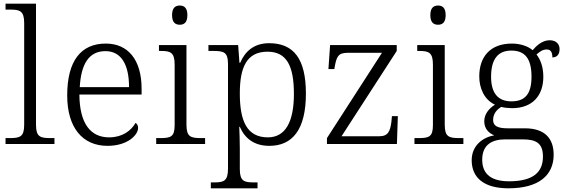

<svg xmlns="http://www.w3.org/2000/svg" viewBox="-20 -780 3065 1040"><path d="M10 0H275V-32H254C197 -32 175 -39 175 -105V-760H10V-728H36C87 -728 111 -721 111 -655V-105C111 -39 89 -32 31 -32H10Z M562 10C673 10 728 -50 728 -87C728 -101 722 -110 714 -114C690 -72 643 -36 571 -36C471 -36 411 -110 410 -268H747V-299C747 -457 673 -544 553 -544C419 -544 344 -451 344 -263C344 -89 427 10 562 10ZM679 -308H412C419 -431 460 -503 551 -503C640 -503 679 -425 679 -308Z M954 -646C977 -646 995 -658 995 -698C995 -738 977 -750 954 -750C930 -750 912 -738 912 -698C912 -658 930 -646 954 -646ZM826 0H1091V-32H1070C1012 -32 990 -39 990 -105V-536H841V-504H851C902 -504 926 -497 926 -431V-102C926 -38 904 -32 846 -32H826Z M1122 240H1375V208H1355C1303 208 1279 202 1279 136V25C1279 -22 1277 -64 1276 -93H1279C1307 -29 1358 10 1439 10C1564 10 1637 -78 1637 -273C1637 -461 1571 -546 1438 -546C1355 -546 1307 -501 1281 -440H1277L1270 -536H1109V-504H1136C1193 -504 1215 -497 1215 -433V133C1215 201 1192 208 1140 208H1122ZM1431 -36C1317 -36 1279 -125 1279 -274C1279 -415 1316 -500 1429 -500C1533 -500 1572 -423 1572 -271C1572 -120 1526 -36 1431 -36Z M1751 0H2130L2135 -151H2103L2100 -119C2093 -70 2083 -42 2035 -42H1830L2129 -504V-536H1768L1759 -406H1791L1793 -418C1803 -472 1811 -494 1863 -494H2049L1751 -32Z M2353 -646C2376 -646 2394 -658 2394 -698C2394 -738 2376 -750 2353 -750C2329 -750 2311 -738 2311 -698C2311 -658 2329 -646 2353 -646ZM2225 0H2490V-32H2469C2411 -32 2389 -39 2389 -105V-536H2240V-504H2250C2301 -504 2325 -497 2325 -431V-102C2325 -38 2303 -32 2245 -32H2225Z M2734 240C2899 240 2979 169 2979 58C2979 -30 2931 -85 2823 -85H2730C2677 -85 2651 -97 2651 -130C2651 -164 2671 -186 2695 -201C2707 -197 2737 -194 2753 -194C2867 -194 2923 -265 2923 -364C2923 -419 2907 -458 2886 -485C2905 -501 2919 -512 2942 -512C2965 -512 2972 -494 2972 -469C2999 -469 3011 -488 3011 -514C3011 -540 2994 -562 2957 -562C2915 -562 2883 -529 2865 -508C2843 -528 2801 -544 2753 -544C2636 -544 2576 -473 2576 -366C2576 -302 2603 -240 2661 -213C2629 -193 2603 -162 2603 -123C2603 -82 2629 -58 2657 -47C2595 -36 2535 8 2535 88C2535 183 2602 240 2734 240ZM2750 -231C2680 -231 2640 -273 2640 -364C2640 -462 2679 -506 2750 -506C2823 -506 2859 -463 2859 -365C2859 -269 2823 -231 2750 -231ZM2737 202C2625 202 2592 149 2592 85C2592 0 2650 -25 2717 -25H2812C2883 -25 2921 -5 2921 68C2921 150 2872 202 2737 202Z"/></svg>

Font: Noto Serif Georgian Light
Style: Regular
Weight: 300
Designer: Monotype Design Team, Akaki Razmadze
Foundry: Google LLC
Version: Version 2.003